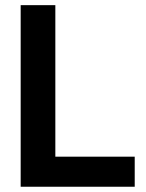

<svg xmlns="http://www.w3.org/2000/svg" viewBox="-20 -710 556 730"><path d="M58.6 -690.4H190.4V-114.3H492.2V0H58.6Z"/></svg>

Font: DINish
Style: Bold
Weight: 700
Designer: Bert Driehuis
Foundry: Playbeing
Version: Version 3.008; git-95204e4c-release